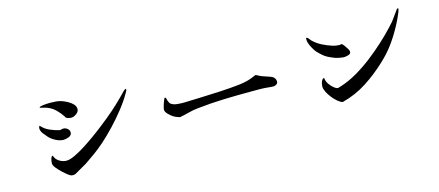

<svg xmlns="http://www.w3.org/2000/svg" viewBox="-44 -1030 3087 1349"><g transform="rotate(-15 1500.0 -356.0)"><path d="M422 -381Q422 -359 400 -350.5Q378 -342 361 -342Q335 -342 306.5 -356.5Q278 -371 260 -390Q247 -404 231.5 -424Q216 -444 216 -465Q216 -468 218 -474Q220 -480 224 -481Q247 -453 284 -437Q321 -421 355 -414Q368 -419 380 -419Q394 -419 408 -408Q422 -397 422 -381ZM877 -571Q877 -565 873 -557.5Q869 -550 866 -545Q838 -496 795.5 -442Q753 -388 706 -338.5Q659 -289 616 -251Q581 -220 543.5 -192.5Q506 -165 467 -139Q451 -129 433.5 -120Q416 -111 399 -100Q389 -94 380.5 -89.5Q372 -85 360 -85Q347 -85 338 -91.5Q329 -98 319 -105Q309 -113 289.5 -131Q270 -149 254 -169Q238 -189 238 -202Q238 -208 239.5 -220Q241 -232 245.5 -243Q250 -254 258 -254Q266 -227 291 -211Q316 -195 343 -195Q367 -195 403.5 -212Q440 -229 481.5 -255.5Q523 -282 564 -311.5Q605 -341 639 -368Q673 -395 693 -411Q736 -446 777 -484.5Q818 -523 856 -563Q859 -565 864.5 -570Q870 -575 874 -575Q877 -575 877 -571ZM511 -526Q511 -507 491 -492.5Q471 -478 454 -478Q449 -478 438.5 -480Q428 -482 419.5 -486.5Q411 -491 411 -498Q393 -525 370 -548.5Q347 -572 318 -585Q305 -591 290.5 -594.5Q276 -598 262 -602Q257 -602 257 -605Q257 -610 274 -613Q291 -616 310 -617Q329 -618 334 -618Q356 -618 379.5 -616Q403 -614 424 -606Q440 -600 460.5 -589Q481 -578 496 -562Q511 -546 511 -526Z M1915 -351Q1916 -338 1904.5 -330.5Q1893 -323 1884 -323Q1880 -323 1868 -323.5Q1856 -324 1851 -325Q1814 -329 1786 -329Q1758 -329 1720 -329Q1620 -329 1523.5 -326Q1427 -323 1328 -312Q1296 -309 1264 -300.5Q1232 -292 1192 -284Q1181 -287 1166 -293Q1161 -295 1155.5 -298Q1150 -301 1145 -304Q1132 -312 1114 -330Q1096 -348 1096 -364Q1096 -372 1103 -395Q1110 -418 1117 -434Q1121 -444 1125 -444Q1130 -444 1133 -434Q1135 -422 1140.5 -410Q1146 -398 1150 -395Q1167 -381 1198 -378Q1229 -375 1251 -376Q1299 -378 1368 -380Q1437 -382 1511.5 -386Q1586 -390 1650 -397Q1707 -404 1739.5 -416.5Q1772 -429 1781 -433Q1799 -423 1810.5 -418Q1822 -413 1836 -408.5Q1850 -404 1876 -395Q1893 -390 1903.5 -379Q1914 -368 1915 -351Z M2465 -420Q2465 -404 2446 -398.5Q2427 -393 2415 -393Q2405 -393 2383 -397Q2361 -401 2351 -405Q2323 -416 2305 -425Q2287 -434 2271 -447.5Q2255 -461 2234 -483Q2224 -495 2212 -516.5Q2200 -538 2195 -554Q2190 -569 2190 -582Q2190 -582 2190.5 -587.5Q2191 -593 2193 -593Q2199 -593 2205 -587Q2210 -581 2214.5 -575.5Q2219 -570 2224 -564Q2251 -538 2287 -520Q2323 -502 2359 -491Q2370 -488 2381 -486Q2392 -484 2403 -484Q2408 -484 2412.5 -484.5Q2417 -485 2421 -487Q2428 -483 2438 -469.5Q2448 -456 2456.5 -442Q2465 -428 2465 -420ZM2871 -624Q2871 -616 2864.5 -599.5Q2858 -583 2849 -563.5Q2840 -544 2831.5 -527.5Q2823 -511 2818 -502Q2784 -440 2746 -388.5Q2708 -337 2655 -288Q2584 -221 2502.5 -168.5Q2421 -116 2324 -91Q2308 -95 2289 -111Q2270 -127 2252.5 -149Q2235 -171 2224 -193.5Q2213 -216 2213 -233Q2213 -241 2215.5 -253.5Q2218 -266 2224.5 -277Q2231 -288 2241 -288Q2243 -263 2258.5 -241Q2274 -219 2293 -205Q2298 -202 2304 -198.5Q2310 -195 2316 -195Q2322 -195 2329 -198Q2336 -201 2342 -202Q2399 -220 2458 -254Q2517 -288 2573 -331Q2629 -374 2680 -420.5Q2731 -467 2771 -510Q2784 -524 2796.5 -538Q2809 -552 2820 -568Q2830 -581 2839 -594.5Q2848 -608 2858 -621Q2862 -627 2867 -627Q2871 -627 2871 -624Z"/></g></svg>

Font: Kaisei HarunoUmi Medium
Style: Regular
Weight: 500
Designer: Font-Kai, 金井和夫
Foundry: KAZUO KANAI
Version: Version 5.003